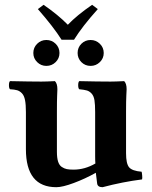

<svg xmlns="http://www.w3.org/2000/svg" viewBox="-20 -777 638 807"><path d="M388.2 -6.8Q383.3 -45.9 382.8 -50.8Q337.4 -25.4 290 -7.8Q242.7 9.8 216.8 9.8Q88.9 9.8 88.9 -149.9V-306.2Q88.9 -337.4 85.2 -356.2Q81.5 -375 72.3 -384.8Q63 -394.5 52 -397.7Q41 -400.9 22 -401.9Q17.6 -406.2 17.6 -418.9Q17.6 -431.6 22 -436Q107.9 -434.1 153.8 -434.1Q174.8 -434.1 210.9 -436Q221.2 -425.8 221.2 -401.9Q221.2 -397.5 220.2 -376.5Q219.2 -355.5 219.2 -306.2V-139.2Q219.2 -113.8 224.1 -98.1Q229 -82.5 239.5 -75.4Q250 -68.4 260.7 -66.2Q271.5 -64 289.1 -64Q336.4 -64 380.9 -89.8Q379.9 -101.1 379.9 -121.1V-306.2Q379.9 -337.9 377 -356Q374 -374 365 -383.8Q356 -393.6 345.2 -396.7Q334.5 -399.9 313 -401.9Q308.6 -406.2 308.6 -418.9Q308.6 -431.6 313 -436Q391.1 -434.1 444.8 -434.1Q465.8 -434.1 502 -436Q512.2 -425.8 512.2 -401.9Q512.2 -397.5 511 -376.5Q509.8 -355.5 509.8 -306.2V-132.8Q509.8 -89.4 522.5 -74Q535.2 -58.6 575.2 -55.2Q576.7 -50.3 577.6 -39.1Q578.6 -27.8 577.1 -22.9Q496.1 -12.7 411.1 9.8Q389.6 9.8 388.2 -6.8ZM120.1 -554.2Q120.1 -577.1 136.2 -593Q152.3 -608.9 174.8 -608.9Q197.8 -608.9 213.9 -593Q230 -577.1 230 -554.2Q230 -531.7 213.9 -515.9Q197.8 -500 174.8 -500Q152.3 -500 136.2 -515.9Q120.1 -531.7 120.1 -554.2ZM306.2 -554.2Q306.2 -577.1 322 -593Q337.9 -608.9 360.8 -608.9Q383.3 -608.9 399.7 -593Q416 -577.1 416 -554.2Q416 -531.7 399.7 -515.9Q383.3 -500 360.8 -500Q337.9 -500 322 -515.9Q306.2 -531.7 306.2 -554.2ZM238.8 -609.9Q204.6 -664.1 139.2 -738.8L163.1 -756.8Q224.1 -714.8 265.1 -672.9Q302.7 -712.4 367.2 -756.8L391.1 -738.8Q325.7 -666 291 -609.9Z"/></svg>

Font: Common Serif
Style: Bold
Weight: 700
Designer: Philipp H. Poll, Khaled Hosny
Foundry: Stefan Peev, Context Ltd.
Version: Version 1.026